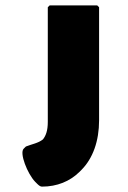

<svg xmlns="http://www.w3.org/2000/svg" viewBox="-20 -540 478 715"><path d="M165 -520 158 -513V-86C158 -54 151 -35 140 -21C123 -7 98 -3 78 5C77 5 76 6 75 7L68 14C52 30 82 107 111 137L112 138L119 145C125 151 131 155 136 155C193 155 240 135 275 101L276 100L283 93C326 50 349 -15 349 -92V-513L342 -520Z"/></svg>

Font: Hussar Woodtype
Style: Blk
Weight: 900
Foundry: Cannot Into Space Fonts
Version: Version 1.07